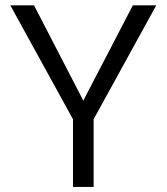

<svg xmlns="http://www.w3.org/2000/svg" viewBox="-20 -724 641 736"><path d="M305.7 -350.6 489.3 -703.6H579.1L339.8 -268.6L338.9 -267.1V-265.1V-7.3H259.8V-265.1V-267.1L258.8 -268.6L19.5 -703.6H110.4L293 -350.6L299.3 -337.9Z"/></svg>

Font: Vazir Light FD-UI
Style: Light-FD-UI
Weight: 300
Designer: Saber Rastikerdar
Foundry: Saber Rastikerdar
Version: Version 30.1.0